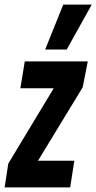

<svg xmlns="http://www.w3.org/2000/svg" viewBox="-43 -809 416 829"><path d="M-23 0 -7 -103 189 -428H45L64 -544H336L314 -432L121 -115H278L260 0ZM152 -595 230 -789H353L245 -595Z"/></svg>

Font: Georama ExtraCondensed
Style: Bold Italic
Weight: 700
Width: 2
Italic angle: -9°
Designer: Jean-Baptiste Levee
Foundry: Production Type
Version: Version 1.000